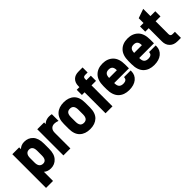

<svg xmlns="http://www.w3.org/2000/svg" viewBox="107 -1668 2802 2802"><g transform="rotate(-45 1508.0 -267.0)"><path d="M185.1 -529.8V-493.2Q229.5 -536.1 293.9 -536.1Q376.5 -536.1 428.2 -480Q480 -423.8 480 -312V-209Q480 -95.7 428.2 -41Q377 16.1 297.9 16.1Q231.9 16.1 188 -22V166H43.9V-529.8ZM335.9 -307.1Q335.9 -360.8 315.9 -383.8Q296.9 -405.8 263.2 -405.8Q227.5 -405.8 208 -381.8Q187 -356.4 187 -307.1V-212.9Q187 -163.6 208 -138.2Q229.5 -113.8 266.1 -113.8Q335.9 -113.8 335.9 -212.9Z M812.5 -541Q840.8 -541 864.7 -535.2V-397Q823.2 -412.1 792.5 -412.1Q751 -412.1 727.5 -387.2Q702.6 -362.3 702.6 -312V9.8H558.6V-529.8H699.7V-496.1Q712.4 -512.2 736.8 -523.9Q772 -541 812.5 -541Z M947.8 -40Q887.7 -95.7 887.7 -211.9V-309.1Q887.7 -424.3 947.8 -480Q1006.8 -536.1 1108.4 -536.1Q1209.5 -536.1 1268.6 -480Q1327.6 -423.8 1327.6 -309.1V-211.9Q1327.6 -96.2 1268.6 -40Q1209.5 16.1 1108.4 16.1Q1006.8 16.1 947.8 -40ZM1184.6 -307.1Q1184.6 -405.8 1108.4 -405.8Q1068.4 -405.8 1049.6 -381.6Q1030.8 -357.4 1030.8 -307.1V-212.9Q1030.8 -162.6 1049.8 -138.2Q1068.8 -113.8 1108.4 -113.8Q1184.6 -113.8 1184.6 -212.9Z M1581.1 -585.9Q1571.3 -577.6 1571.3 -556.2V-529.8H1664.1V-422.9H1571.3V9.8H1428.2V-422.9H1373V-529.8H1428.2V-550.8Q1428.2 -620.1 1469.2 -661.1Q1508.3 -700.2 1582 -700.2H1664.1V-596.2H1613.3Q1589.8 -596.2 1581.1 -585.9Z M2133.3 -212.9H1829.6V-209Q1829.6 -155.8 1852.5 -132.8Q1874.5 -110.8 1919.4 -110.8Q1951.7 -110.8 1971.2 -125Q1988.8 -136.2 1990.2 -162.1L1994.1 -172.9H2129.4V-158.2Q2129.4 -79.6 2070.3 -30.8Q2012.2 16.1 1914.6 16.1Q1810.1 16.1 1748.5 -43.9Q1686.5 -106 1686.5 -229V-292Q1686.5 -412.6 1746.6 -474.1Q1807.1 -536.1 1910.2 -536.1Q2011.2 -536.1 2073.2 -474.1Q2133.3 -412.6 2133.3 -292ZM1850.6 -388.2Q1831.1 -368.7 1829.6 -317.9H1989.3V-320.8Q1989.3 -366.7 1970 -388.4Q1950.7 -410.2 1910.2 -410.2Q1869.6 -410.2 1850.6 -388.2Z M2649.9 -212.9H2346.2V-209Q2346.2 -155.8 2369.1 -132.8Q2391.1 -110.8 2436 -110.8Q2468.3 -110.8 2487.8 -125Q2505.4 -136.2 2506.8 -162.1L2510.7 -172.9H2646V-158.2Q2646 -79.6 2586.9 -30.8Q2528.8 16.1 2431.2 16.1Q2326.7 16.1 2265.1 -43.9Q2203.1 -106 2203.1 -229V-292Q2203.1 -412.6 2263.2 -474.1Q2323.7 -536.1 2426.8 -536.1Q2527.8 -536.1 2589.8 -474.1Q2649.9 -412.6 2649.9 -292ZM2367.2 -388.2Q2347.7 -368.7 2346.2 -317.9H2505.9V-320.8Q2505.9 -366.7 2486.6 -388.4Q2467.3 -410.2 2426.8 -410.2Q2386.2 -410.2 2367.2 -388.2Z M2894.5 -158.2Q2894.5 -115.2 2935.5 -115.2H2984.4V9.8H2915.5Q2839.4 9.8 2796.4 -33.2Q2751.5 -76.7 2751.5 -149.9V-422.9H2679.7V-529.8H2751.5V-628.9L2894.5 -679.2V-529.8H2994.6V-422.9H2894.5Z"/></g></svg>

Font: D-DIN-PRO Heavy
Style: Bold
Weight: 900
Designer: Charles Nix
Foundry: CyberFei
Version: Version 1.000;hotconv 1.0.109;makeotfexe 2.5.65596